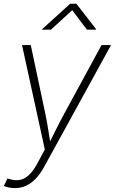

<svg xmlns="http://www.w3.org/2000/svg" viewBox="-32 -779 602 1007"><path d="M-11.7 196.3 6.8 157.7 17.1 159.7Q45.9 169.4 71.3 164.8Q96.7 160.2 119.4 139.2Q142.1 118.2 162.6 80.6L203.1 4.9L83.5 -542.5H129.4L205.6 -183.1Q214.4 -141.1 220.9 -99.1Q227.5 -57.1 234.4 -15.6H219.7Q240.7 -57.1 261.5 -99.1Q282.2 -141.1 305.2 -183.1L500.5 -542.5H550.3L199.2 96.7Q178.7 133.8 155 158.4Q131.3 183.1 104.2 195.3Q77.1 207.5 46.4 207.5Q30.3 207.5 15.4 204.6Q0.5 201.7 -11.7 196.3ZM235.4 -623.5H189L189.5 -626.5L335.9 -759.3H368.7L471.7 -626.5L471.2 -623.5H423.8L346.7 -725.6Z"/></svg>

Font: Inter 16pt ExtraLight
Style: Italic
Weight: 250
Italic angle: -9.3988°
Version: Version 4.001;git-66647c0bb